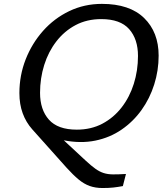

<svg xmlns="http://www.w3.org/2000/svg" viewBox="-20 -737 860 990"><path d="M323.5 128 146 -70.5Q114 -106.5 97 -153Q80 -199.5 80 -257Q80 -348 112.2 -430.5Q144.5 -513 202 -577.8Q259.5 -642.5 337.2 -679.8Q415 -717 505.5 -717Q648.5 -717 723.2 -644Q798 -571 798 -450Q798 -373.5 775.2 -301.5Q752.5 -229.5 709.8 -169.8Q667 -110 607 -68.8Q547 -27.5 471.8 -12Q396.5 3.5 309 -13.5L421 90.5Q450.5 118 472 133.2Q493.5 148.5 514.5 155.2Q535.5 162 562.5 162.2Q589.5 162.5 629.5 160L613.5 222.5Q587 227.5 563.8 230Q540.5 232.5 509 232.5Q472 232.5 442.5 222Q413 211.5 385 188.2Q357 165 323.5 128ZM186.5 -258.5Q186.5 -171.5 232.2 -120Q278 -68.5 376 -68.5Q449.5 -68.5 507.8 -99.2Q566 -130 607.2 -183.2Q648.5 -236.5 670 -305Q691.5 -373.5 691.5 -448.5Q691.5 -535.5 645.8 -587Q600 -638.5 502 -638.5Q428.5 -638.5 370.2 -607.8Q312 -577 270.8 -523.8Q229.5 -470.5 208 -402Q186.5 -333.5 186.5 -258.5Z"/></svg>

Font: Newsreader 6pt
Style: Italic
Weight: 400
Italic angle: -17°
Designer: Hugues Gentile
Foundry: Production Type
Version: Version 1.003; ttfautohint (v1.8.3)